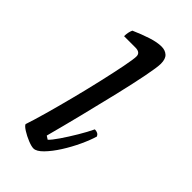

<svg xmlns="http://www.w3.org/2000/svg" viewBox="-168 -545 590 590"><g transform="rotate(45 127.0 -250.0)"><path d="M105 0Q96 0 80 -6.5Q64 -13 50.5 -21.5Q37 -30 35 -36Q43 -59 55 -101.5Q67 -144 80 -194.5Q93 -245 104 -293Q115 -341 122 -376.5Q129 -412 129 -424Q129 -441 107 -441H58Q58 -458 64 -471Q91 -483 117 -491.5Q143 -500 162 -500Q178 -500 188 -491Q198 -482 198 -461Q198 -446 189.5 -402.5Q181 -359 167 -300Q153 -241 137 -177Q121 -113 106 -57L117 -50Q126 -58 141 -80Q156 -102 171.5 -128Q187 -154 197 -175Q212 -175 217 -164Q211 -143 198 -115Q185 -87 168.5 -61Q152 -35 135 -17.5Q118 0 105 0Z"/></g></svg>

Font: Texturina 72pt 72pt ExtraLight
Style: Italic
Weight: 200
Italic angle: -11°
Designer: Guillermo Torres Carreño
Foundry: Omnibus-Type
Version: Version 1.002; ttfautohint (v1.8.3)